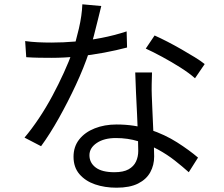

<svg xmlns="http://www.w3.org/2000/svg" viewBox="-20 -822 1040 893"><path d="M97 -631Q125 -627 156 -625.5Q187 -624 219 -624Q274 -624 332.5 -629Q391 -634 451 -645.5Q511 -657 569 -676L571 -601Q522 -588 463.5 -577Q405 -566 342.5 -559.5Q280 -553 219 -553Q192 -553 161.5 -553.5Q131 -554 102 -556ZM451 -794Q445 -770 436 -733Q427 -696 416.5 -655.5Q406 -615 394 -579Q370 -507 333 -427.5Q296 -348 254 -273Q212 -198 171 -142L94 -182Q127 -221 160.5 -271Q194 -321 223.5 -376Q253 -431 277 -484Q301 -537 317 -581Q333 -629 347 -689.5Q361 -750 363 -802ZM687 -485Q686 -454 685.5 -429.5Q685 -405 686 -377Q687 -353 688.5 -315.5Q690 -278 692 -236.5Q694 -195 695.5 -157Q697 -119 697 -94Q697 -54 679 -21Q661 12 622.5 31.5Q584 51 522 51Q467 51 422 35.5Q377 20 349.5 -12Q322 -44 322 -93Q322 -140 348.5 -173.5Q375 -207 420.5 -225Q466 -243 522 -243Q606 -243 676.5 -219.5Q747 -196 803.5 -160Q860 -124 901 -89L858 -21Q829 -47 793.5 -75Q758 -103 715 -126.5Q672 -150 623 -165Q574 -180 519 -180Q464 -180 430 -157Q396 -134 396 -100Q396 -65 425 -43Q454 -21 512 -21Q554 -21 578 -34.5Q602 -48 612.5 -70.5Q623 -93 623 -120Q623 -148 621.5 -193Q620 -238 617.5 -289.5Q615 -341 612.5 -392.5Q610 -444 609 -485ZM887 -458Q860 -482 819 -508Q778 -534 734.5 -557.5Q691 -581 658 -596L699 -657Q726 -645 759 -628Q792 -611 825 -592Q858 -573 886.5 -555.5Q915 -538 932 -524Z"/></svg>

Font: Noto Sans SC Thin
Style: Regular
Weight: 400
Version: Version 2.004-H2;hotconv 1.0.118;makeotfexe 2.5.65603